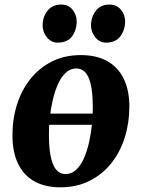

<svg xmlns="http://www.w3.org/2000/svg" viewBox="-20 -806 616 840"><path d="M410 -260H170L177.5 -309H416ZM333 -565Q401.5 -565 448.5 -539Q495.5 -513 520.5 -463.2Q545.5 -413.5 546 -341Q546 -269 526 -205Q506 -141 467 -92Q428 -43 371.8 -14.8Q315.5 13.5 244 13.5Q177.5 13.5 130.8 -12.5Q84 -38.5 59.5 -88.8Q35 -139 34.5 -211Q34 -283.5 54 -347.5Q74 -411.5 112.8 -460.2Q151.5 -509 207.2 -537Q263 -565 333 -565ZM314 -506.5Q287.5 -506.5 267.8 -488Q248 -469.5 234 -438.5Q220 -407.5 211 -369.2Q202 -331 197.8 -290.5Q193.5 -250 194 -213.5Q194.5 -149.5 203.8 -112.5Q213 -75.5 229.2 -60Q245.5 -44.5 266.5 -44.5Q293 -44.5 312.8 -62.8Q332.5 -81 346.5 -112Q360.5 -143 369.2 -181.5Q378 -220 382.2 -260.8Q386.5 -301.5 386 -338.5Q385.5 -403 376.5 -439.5Q367.5 -476 351.5 -491.2Q335.5 -506.5 314 -506.5ZM231.5 -619.5Q204 -619.5 185 -643Q166 -666.5 166.5 -696Q167 -733.5 188.5 -759.8Q210 -786 247 -786Q280 -786 297.8 -763.2Q315.5 -740.5 315.5 -712.5Q315.5 -674.5 295.2 -647Q275 -619.5 231.5 -619.5ZM443.5 -619.5Q415.5 -619.5 396.8 -643Q378 -666.5 378 -696Q379 -733.5 400 -759.8Q421 -786 458.5 -786Q491 -786 509.2 -763.2Q527.5 -740.5 527.5 -712.5Q527 -674.5 506.5 -647Q486 -619.5 443.5 -619.5Z"/></svg>

Font: Merriweather 28pt ExtraBold
Style: Italic
Weight: 800
Italic angle: -7.8°
Version: Version 2.101